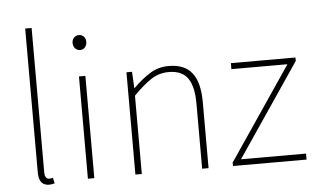

<svg xmlns="http://www.w3.org/2000/svg" viewBox="-51 -802 1476 894"><g transform="rotate(-5 687.0 -355.0)"><path d="M144 12Q129 12 118 5.5Q107 -1 101.5 -15Q96 -29 96 -52V-722H126V-46Q126 -31 131.5 -23.5Q137 -16 146 -16Q149 -16 153 -16.5Q157 -17 164 -18L170 8Q164 9 158.5 10.5Q153 12 144 12Z M326 0V-478H356V0ZM342 -600Q329 -600 319.5 -610Q310 -620 310 -636Q310 -651 319.5 -660.5Q329 -670 342 -670Q356 -670 365 -660.5Q374 -651 374 -636Q374 -620 365 -610Q356 -600 342 -600Z M548 0V-478H574L578 -402H580Q618 -440 657.5 -465Q697 -490 746 -490Q820 -490 855 -445.5Q890 -401 890 -308V0H860V-304Q860 -384 833 -423Q806 -462 744 -462Q699 -462 662 -438Q625 -414 578 -366V0Z M1004 0V-16L1298 -450H1036V-478H1338V-462L1044 -28H1348V0Z"/></g></svg>

Font: Assistant ExtraLight ExtraLight
Style: Regular
Weight: 250
Version: Version 3.000